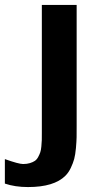

<svg xmlns="http://www.w3.org/2000/svg" viewBox="-95 -550 407 781"><path d="M-1 117.2Q14.6 117.2 26.6 113.5Q38.6 109.9 46.6 104.5Q54.7 99.1 60.3 88.6Q65.9 78.1 68.8 69.6Q71.8 61 73.2 45.7Q74.7 30.3 75 19.8Q75.2 9.3 75.2 -8.8V-529.8H216.8V-40Q216.8 -8.3 216.6 8.3Q216.3 24.9 213.9 52.2Q211.4 79.6 206.8 96.7Q202.1 113.8 193.1 132.8Q184.1 151.9 170.9 165Q125 210.9 19 210.9Q-33.7 210.9 -75.2 196.8V97.2Q-19 117.2 -1 117.2Z"/></svg>

Font: Aurulent Sans
Style: Bold
Weight: 700
Version: Version 2007.05.04